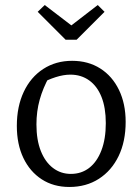

<svg xmlns="http://www.w3.org/2000/svg" viewBox="-20 -735 558 764"><path d="M256 9Q193 9 146 -21.5Q99 -52 73 -106.5Q47 -161 47 -234Q47 -311 74.5 -369.5Q102 -428 152 -460.5Q202 -493 267 -493Q331 -493 379 -462.5Q427 -432 453.5 -377Q480 -322 480 -250Q480 -172 452 -114Q424 -56 373.5 -23.5Q323 9 256 9ZM262 -43Q304 -43 335 -67Q366 -91 383.5 -136.5Q401 -182 401 -245Q401 -306 384 -349Q367 -392 335 -415Q303 -438 260 -438Q233 -438 201.5 -428Q170 -418 133 -398L176 -430Q151 -385 138 -338.5Q125 -292 125 -240Q125 -178 142.5 -134Q160 -90 191 -66.5Q222 -43 262 -43ZM241 -577 130 -688 158 -715 264 -634 369 -715 396 -688 285 -577Z"/></svg>

Font: Piazzolla 24pt
Style: Regular
Weight: 400
Designer: Juan Pablo del Peral
Foundry: Huerta Tipografica
Version: Version 2.005